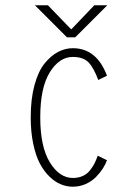

<svg xmlns="http://www.w3.org/2000/svg" viewBox="-20 -694 490 725"><path d="M385 -674 264 -553H233L112 -674H161L249 -583L336 -674ZM384 -89Q378.5 -73.5 368.2 -57.5Q358 -41.5 342.2 -25.5Q326.5 -9.5 303.8 0.8Q281 11 255 11Q232 11 210.2 2.2Q188.5 -6.5 167.5 -26.5Q146.5 -46.5 130.8 -76Q115 -105.5 105.5 -150.8Q96 -196 96 -251Q96 -320 110.2 -372.5Q124.5 -425 148.2 -454.2Q172 -483.5 199 -497.8Q226 -512 255 -512Q345 -512 384 -408L351 -392Q334 -438 314.2 -458.5Q294.5 -479 255 -479Q204 -479 168 -421Q132 -363 132 -251Q132 -140 168.2 -81Q204.5 -22 255 -22Q276 -22 292.5 -29.5Q309 -37 319.8 -50.8Q330.5 -64.5 336.8 -76.8Q343 -89 349 -106Z"/></svg>

Font: League Mono Condensed Thin
Style: Regular
Weight: 100
Width: 1
Designer: Tyler Finck
Foundry: The League of Moveable Type / Tyler Finck
Version: Version 2.210